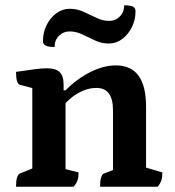

<svg xmlns="http://www.w3.org/2000/svg" viewBox="-20 -711 666 731"><path d="M41 0Q41 -45.5 57 -50.9L114 -73.9L103 -56.9V-388.3L114.5 -372.8L56.4 -387.9Q41 -391.8 41 -437.3Q88.5 -444.6 114.9 -447.8Q141.4 -451 158.9 -451Q192.6 -451 207.4 -436.2Q222.2 -421.4 222.2 -388.3V-364.4L217.1 -367H229.5Q273.1 -411.2 323.9 -436.6Q374.7 -462 421 -462Q536.1 -462 536.1 -305.5V-61.9L524.6 -76.3L598.1 -54.6Q598.1 -36.4 594.4 -24.6Q590.8 -12.9 580.3 0H361Q361 -45.5 377 -50.9L420.2 -67.2L410.2 -50.2V-291.3Q410.2 -376.2 347.3 -376.2Q320.9 -376.2 296.6 -365.8Q272.3 -355.4 253.3 -340.2Q234.4 -325 223.7 -311L229.5 -328.2V-55.7L217.5 -70.1L279.2 -54.6Q279.2 -36.4 275.2 -24.6Q271.3 -12.9 260.3 0ZM244.8 -591.4Q221.5 -591.4 204.6 -574.7Q187.7 -558 187.7 -532Q164.5 -532 154 -537.4Q143.6 -542.7 143.6 -554.8Q143.6 -588 157.7 -615.9Q171.7 -643.8 194.8 -660.7Q217.9 -677.6 245.7 -677.6Q273.3 -677.6 298.2 -666.1Q323.2 -654.6 347.3 -643.1Q371.4 -631.5 395.5 -631.5Q419.7 -631.5 436.3 -648.4Q452.9 -665.3 452.9 -690.9Q476.1 -690.9 486 -685.7Q496 -680.5 496 -668.7Q496 -635.7 482.2 -607.7Q468.4 -579.8 445.5 -562.5Q422.6 -545.3 393.9 -545.3Q366.7 -545.3 342.1 -556.8Q317.5 -568.4 293.6 -579.9Q269.7 -591.4 244.8 -591.4Z"/></svg>

Font: Pitagon Serif
Style: Regular
Weight: 400
Designer: Travis Tran
Foundry: Pitagon
Version: Version 1.000;gftools[0.9.26]